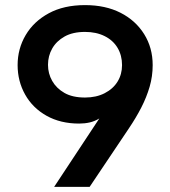

<svg xmlns="http://www.w3.org/2000/svg" viewBox="-20 -732 666 752"><path d="M192 0 369 -268Q351 -257 331.5 -252.5Q312 -248 290 -248Q217 -248 162.5 -278.5Q108 -309 78.5 -361.5Q49 -414 49 -477Q49 -541 80.5 -594.5Q112 -648 171 -680Q230 -712 313 -712Q393 -712 452 -682Q511 -652 544.5 -598.5Q578 -545 578 -477Q578 -433 566 -392Q554 -351 533.5 -311Q513 -271 484 -228L331 0ZM313 -350Q357 -350 390 -367Q423 -384 440.5 -412.5Q458 -441 458 -477Q458 -515 440.5 -544.5Q423 -574 390 -590.5Q357 -607 313 -607Q265 -607 233 -589Q201 -571 184.5 -542Q168 -513 168 -478Q168 -444 184.5 -415Q201 -386 232.5 -368Q264 -350 313 -350Z"/></svg>

Font: MuseoModerno Thin Medium
Style: Regular
Weight: 500
Version: Version 1.003